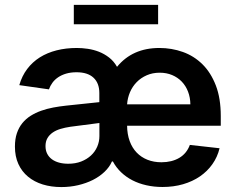

<svg xmlns="http://www.w3.org/2000/svg" viewBox="-20 -747 957 778"><path d="M638.5 10.7Q604 10.7 573.2 3.7Q542.3 -3.2 516.5 -16.5Q490.8 -29.8 470.7 -49Q450.6 -68.2 437.5 -92.7H433.6Q423.7 -70 403.6 -50.8Q383.5 -31.6 356.4 -17.9Q329.2 -4.3 296.5 3.4Q263.8 11 228.7 11Q187.5 11 153.1 0.4Q118.6 -10.3 93.6 -31.1Q68.5 -51.8 54.5 -82.4Q40.5 -112.9 40.5 -153.1Q40.5 -183.9 48.5 -207.4Q56.5 -230.8 70.7 -248.2Q84.9 -265.6 104.4 -277.9Q123.9 -290.1 147 -298.3Q170.1 -306.5 195.7 -311.3Q221.2 -316.1 247.5 -318.9L382.5 -333.1V-370Q382.5 -410.2 358.8 -432.2Q335.2 -454.2 290.1 -454.2Q266.7 -454.2 248 -448.7Q229.4 -443.2 215.6 -433.8Q201.7 -424.4 192.5 -411.8Q183.2 -399.1 178.3 -384.9L58.2 -402Q68.9 -439.3 90.2 -467.5Q111.5 -495.7 141.5 -514.6Q171.5 -533.4 209.3 -543Q247.2 -552.6 291.2 -552.6Q312.5 -552.6 335.8 -549.2Q359 -545.8 380.9 -537.3Q402.7 -528.8 421.9 -514Q441.1 -499.3 454.2 -476.2Q516.7 -552.6 625.7 -552.6Q675.8 -552.6 721.1 -536.4Q766.3 -520.2 800.4 -486.5Q834.5 -452.8 854.6 -400.7Q874.6 -348.7 874.6 -277V-237.6H495Q495.4 -202.8 505.5 -175.2Q515.6 -147.7 533.9 -128.7Q552.2 -109.7 577.6 -99.6Q603 -89.5 634.2 -89.5Q676.1 -89.5 706.3 -107.2Q736.5 -125 749.3 -159.8L869.7 -146.3Q861.2 -110.8 840.7 -81.9Q820.3 -52.9 790.3 -32.3Q760.3 -11.7 721.8 -0.5Q683.2 10.7 638.5 10.7ZM751.4 -324.2Q751.1 -351.9 742 -375.5Q733 -399.1 716.6 -416.2Q700.3 -433.2 677.6 -442.8Q654.8 -452.4 627.1 -452.4Q598.4 -452.4 574.8 -442.1Q551.1 -431.8 533.9 -414.2Q516.7 -396.7 506.7 -373.4Q496.8 -350.1 495 -324.2ZM256.4 -83.5Q285.5 -83.5 308.8 -92.5Q332 -101.6 348.5 -116.8Q365.1 -132.1 373.9 -152.5Q382.8 -172.9 382.8 -195.7V-248.6L264.9 -233.3Q243.3 -230.1 225 -224.6Q206.7 -219.1 193.2 -209.7Q179.7 -200.3 172.1 -187Q164.4 -173.7 164.4 -155.2Q164.4 -137.4 171.2 -124.1Q177.9 -110.8 190.2 -101.7Q202.4 -92.7 219.3 -88.1Q236.2 -83.5 256.4 -83.5ZM620.7 -648.8H279.1V-727.3H620.7Z"/></svg>

Font: Linik Sans SemiBold
Style: Regular
Weight: 600
Designer: Rasmus Andersson (font), Cristiano Sobral (main changes)
Foundry: rsms
Version: Version 3.018;June 1, 2022;FontCreator 14.0.0.2814 64-bit; t